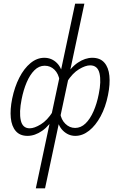

<svg xmlns="http://www.w3.org/2000/svg" viewBox="-20 -731 649 1040"><path d="M174 289 387 -711H437L224 289ZM129 5Q88 5 65.5 -21Q43 -47 38.5 -92.5Q34 -138 46 -197Q59 -260 84.5 -310Q110 -360 145 -389Q180 -418 220 -418Q260 -418 288.5 -389.5Q317 -361 321 -310L303 -294Q297 -332 275 -353.5Q253 -375 222 -375Q191 -375 166.5 -350.5Q142 -326 124.5 -285Q107 -244 97 -193Q83 -123 92.5 -79.5Q102 -36 141 -36Q166 -36 201 -57.5Q236 -79 265 -125L282 -108Q248 -50 208.5 -22.5Q169 5 129 5ZM388 5Q350 5 321 -23.5Q292 -52 288 -103L306 -119Q311 -83 334 -60.5Q357 -38 387 -38Q418 -38 443 -62Q468 -86 486.5 -128Q505 -170 515 -222Q529 -290 519 -333.5Q509 -377 468 -377Q443 -377 408 -356Q373 -335 343 -288L326 -305Q362 -365 401.5 -391.5Q441 -418 480 -418Q522 -418 545 -392Q568 -366 572.5 -320.5Q577 -275 565 -216Q552 -151 525 -101Q498 -51 462.5 -23Q427 5 388 5Z"/></svg>

Font: Ysabeau Infant Light
Style: Italic
Weight: 300
Italic angle: -12°
Designer: Christian Thalmann (Catharsis Fonts)
Version: Version 2.001;gftools[0.9.30]; featfreeze: ss01,ss02,lnum